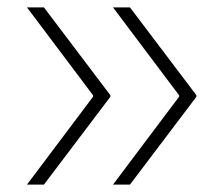

<svg xmlns="http://www.w3.org/2000/svg" viewBox="-20 -530 590 520"><path d="M99 -30H53L232 -268V-272L53 -510H99L279 -272V-268ZM332 -30H286L465 -268V-272L286 -510H332L512 -272V-268Z"/></svg>

Font: Encode Sans Normal
Style: Thin
Weight: 100
Designer: Pablo Impallari, Andres Torresi
Foundry: Pablo Impallari, Andres Torresi
Version: Version 1.000; ttfautohint (v1.00) -l 8 -r 50 -G 200 -x 14 -